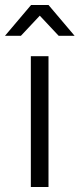

<svg xmlns="http://www.w3.org/2000/svg" viewBox="-25 -752 320 772"><path d="M99 -526H170V0H99ZM211 -608 135 -689 59 -608H-5L100 -732H170L275 -608Z"/></svg>

Font: Montserrat-Regular
Style: Regular
Weight: 400
Version: Version 7.200